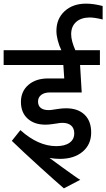

<svg xmlns="http://www.w3.org/2000/svg" viewBox="-30 -924 584 1055"><path d="M-10 -648H307Q295 -673 287.5 -701.5Q280 -730 280 -754Q280 -821 325 -862.5Q370 -904 443 -904Q484 -904 534 -891V-817Q490 -828 461 -828Q414 -827 387.5 -802.5Q361 -778 361 -736Q361 -700 384 -648H519V-567H410L419 -416H244Q214 -416 196.5 -402.5Q179 -389 179 -366Q179 -343 194 -331Q209 -319 237 -319Q251 -319 266 -322L293 -326Q314 -329 333 -329Q398 -329 434.5 -294Q471 -259 471 -196Q471 -130 424 -90.5Q377 -51 299 -51Q274 -51 242 -56L316 -2Q347 20 374 39.5Q401 59 411 64L321 111Q280 76 188.5 -7Q97 -90 35 -150L82 -209Q180 -121 279 -121Q326 -121 352 -139.5Q378 -158 378 -191Q378 -219 361 -234Q344 -249 313 -249Q300 -249 285 -246L257 -242Q238 -239 220 -239Q158 -239 121.5 -272.5Q85 -306 85 -364Q85 -422 126 -457.5Q167 -493 235 -493H323L318 -567H-10Z"/></svg>

Font: Madhuban
Style: Regular
Weight: 400
Designer: jaikishan Patel
Foundry: MagicType
Version: Version 1.000